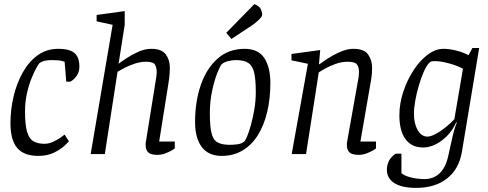

<svg xmlns="http://www.w3.org/2000/svg" viewBox="-20 -751 2378 936"><path d="M167 9Q97 9 64 -29.5Q31 -68 31 -151Q31 -216 46 -280Q61 -344 90.5 -397Q120 -450 163.5 -481.5Q207 -513 264 -513Q301 -513 323.5 -504Q346 -495 356.5 -476Q367 -457 367 -427Q367 -406 359 -390.5Q351 -375 341 -366Q331 -357 323 -353H303L295 -450Q294 -451 279.5 -454.5Q265 -458 230 -458Q214 -458 199.5 -455Q185 -452 174 -444Q172 -445 161 -426.5Q150 -408 136 -375Q122 -342 112 -299Q102 -256 102 -208Q102 -144 111.5 -110Q121 -76 142 -63Q163 -50 197 -50Q218 -50 239.5 -60Q261 -70 277 -81.5Q293 -93 295 -95L316 -62Q313 -58 294.5 -40.5Q276 -23 243.5 -7Q211 9 167 9Z M746 4Q728 4 715.5 -0.5Q703 -5 696.5 -16Q690 -27 690 -46Q690 -49 690 -52Q690 -55 691 -59L739 -357Q741 -367 742.5 -380Q744 -393 744 -397Q744 -422 735.5 -436Q727 -450 692 -450Q664 -450 636 -440.5Q608 -431 586 -419.5Q564 -408 553 -401L491 0H422L529 -630L451 -647V-678L588 -697V-630L558 -440Q568 -448 594 -465.5Q620 -483 653 -498Q686 -513 717 -513Q768 -513 788 -486Q808 -459 808 -421Q808 -408 807 -394Q806 -380 804.5 -367.5Q803 -355 801 -344L756 -61H832V-27Q830 -25 817 -17.5Q804 -10 785.5 -3Q767 4 746 4Z M1061 9Q996 9 963.5 -34.5Q931 -78 931 -156Q931 -256 959 -337Q987 -418 1041 -465.5Q1095 -513 1172 -513Q1239 -513 1268.5 -468Q1298 -423 1298 -347Q1298 -270 1282.5 -205Q1267 -140 1237 -92Q1207 -44 1162.5 -17.5Q1118 9 1061 9ZM1100 -45Q1117 -45 1137 -47.5Q1157 -50 1169 -60Q1175 -63 1184.5 -85.5Q1194 -108 1203.5 -142.5Q1213 -177 1220 -218.5Q1227 -260 1227 -302Q1227 -361 1219.5 -395Q1212 -429 1191.5 -443.5Q1171 -458 1130 -458Q1112 -458 1092 -453Q1072 -448 1061 -438Q1053 -430 1039 -394.5Q1025 -359 1014 -307.5Q1003 -256 1003 -200Q1003 -136 1011 -102.5Q1019 -69 1040.5 -57Q1062 -45 1100 -45ZM1108 -561 1083 -591 1220 -731Q1245 -721 1251.5 -706.5Q1258 -692 1258 -681Q1258 -672 1249 -662Q1240 -652 1229 -643Q1218 -634 1211 -629Z M1728 4Q1710 4 1697 -0.5Q1684 -5 1677.5 -16Q1671 -27 1671 -46Q1671 -48 1671 -51.5Q1671 -55 1672 -59L1725 -357Q1727 -364 1728.5 -376.5Q1730 -389 1730 -401Q1730 -424 1720 -437Q1710 -450 1675 -450Q1645 -450 1616 -439.5Q1587 -429 1565.5 -417Q1544 -405 1534 -398L1472 0H1402L1481 -440L1401 -457V-488L1541 -507L1535 -438H1538Q1544 -443 1561.5 -455Q1579 -467 1602.5 -480.5Q1626 -494 1652.5 -503.5Q1679 -513 1703 -513Q1755 -513 1774.5 -485.5Q1794 -458 1794 -420Q1794 -406 1793 -392.5Q1792 -379 1790 -367Q1788 -355 1786 -344L1737 -61H1813V-27Q1811 -25 1798 -17.5Q1785 -10 1766.5 -3Q1748 4 1728 4Z M2009 165Q1940 165 1903 142Q1866 119 1866 76Q1866 64 1869 52.5Q1872 41 1877 31.5Q1882 22 1890.5 13.5Q1899 5 1909 -2H1937V93Q1951 106 1983 114Q2015 122 2049 122Q2094 122 2123.5 93.5Q2153 65 2165 10Q2173 -25 2180 -57.5Q2187 -90 2194 -115.5Q2201 -141 2207 -153L2204 -155Q2181 -102 2135 -67Q2089 -32 2042 -32Q1987 -32 1957 -72.5Q1927 -113 1927 -189Q1927 -246 1946 -303.5Q1965 -361 1996 -408.5Q2027 -456 2065 -484.5Q2103 -513 2142 -513Q2171 -513 2204.5 -504.5Q2238 -496 2264 -482L2283 -517H2316L2232 -12Q2218 73 2159.5 119Q2101 165 2009 165ZM2064 -85Q2086 -85 2123.5 -109.5Q2161 -134 2195 -170L2237 -416Q2207 -432 2167.5 -442.5Q2128 -453 2101 -453Q2087 -453 2081.5 -451Q2076 -449 2070 -442Q2057 -427 2044.5 -398Q2032 -369 2021.5 -333Q2011 -297 2004.5 -261Q1998 -225 1998 -196Q1998 -148 2016.5 -116.5Q2035 -85 2064 -85Z"/></svg>

Font: Faustina Light Light
Style: Italic
Weight: 300
Italic angle: -8°
Version: Version 1.200